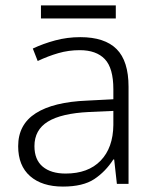

<svg xmlns="http://www.w3.org/2000/svg" viewBox="-20 -678 576 708"><path d="M276 -541Q366 -541 410 -497Q454 -453 454 -358V0H411L401 -90H398Q369 -45 327.5 -17.5Q286 10 212 10Q135 10 91 -28.5Q47 -67 47 -139Q47 -219 112 -260.5Q177 -302 301 -307L398 -312V-349Q398 -427 366.5 -460Q335 -493 274 -493Q233 -493 195 -482Q157 -471 119 -453L101 -499Q139 -517 183.5 -529Q228 -541 276 -541ZM308 -265Q206 -260 156.5 -229.5Q107 -199 107 -139Q107 -89 137.5 -63.5Q168 -38 222 -38Q305 -38 351 -85.5Q397 -133 398 -217V-269ZM407 -658V-610H131V-658Z"/></svg>

Font: Noto Sans Light
Style: Regular
Weight: 300
Designer: Monotype Design Team
Foundry: Monotype Imaging Inc.
Version: Version 2.007